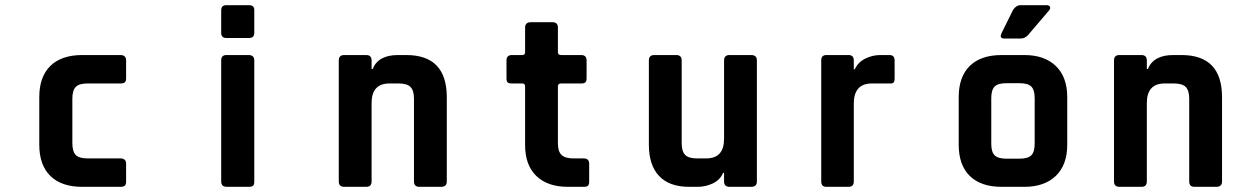

<svg xmlns="http://www.w3.org/2000/svg" viewBox="-20 -723 4840 743"><path d="M468 -89V-20Q468 -9 463 -4.5Q458 0 446 0H298Q218 0 175 -42Q132 -84 132 -163V-347Q132 -426 175 -468Q218 -510 298 -510H446Q468 -510 468 -489V-420Q468 -409 463 -404.5Q458 -400 446 -400H318Q286 -400 273 -386.5Q260 -373 260 -341V-169Q260 -137 273 -123.5Q286 -110 318 -110H446Q468 -110 468 -89Z M836 -596V-683Q836 -703 856 -703H944Q964 -703 964 -684V-596Q964 -576 944 -576H856Q836 -576 836 -596ZM836 -21V-489Q836 -510 856 -510H942Q964 -510 964 -489V-21Q964 -8 959 -4Q954 0 944 0H858Q836 0 836 -21Z M1397 0H1312Q1291 0 1291 -21V-489Q1291 -510 1312 -510H1397Q1418 -510 1418 -489V-456H1422Q1444 -510 1520 -510H1552Q1709 -510 1709 -347V-21Q1709 0 1687 0H1603Q1582 0 1582 -21V-341Q1582 -373 1568.5 -386.5Q1555 -400 1523 -400H1487Q1418 -400 1418 -324V-21Q1418 0 1397 0Z M2001 -400H1961Q1949 -400 1944.5 -404Q1940 -408 1940 -420V-489Q1940 -510 1961 -510H2001Q2012 -510 2012 -521V-616Q2012 -637 2034 -637H2118Q2139 -637 2139 -616V-521Q2139 -510 2151 -510H2229Q2250 -510 2250 -489V-420Q2250 -409 2245.5 -404.5Q2241 -400 2229 -400H2151Q2139 -400 2139 -389V-168Q2139 -137 2153 -123.5Q2167 -110 2199 -110H2239Q2260 -110 2260 -89V-20Q2260 -9 2255.5 -4.5Q2251 0 2239 0H2178Q2099 0 2055.5 -42Q2012 -84 2012 -162V-389Q2012 -400 2001 -400Z M2680 0H2647Q2570 0 2530.5 -42Q2491 -84 2491 -163V-489Q2491 -510 2512 -510H2597Q2618 -510 2618 -489V-169Q2618 -137 2631.5 -123.5Q2645 -110 2676 -110H2713Q2782 -110 2782 -186V-489Q2782 -510 2803 -510H2887Q2909 -510 2909 -489V-21Q2909 0 2887 0H2803Q2782 0 2782 -21V-54H2778Q2767 -27 2739 -13.5Q2711 0 2680 0Z M3264 0H3178Q3158 0 3158 -21V-489Q3158 -510 3178 -510H3264Q3284 -510 3284 -489V-455H3288Q3300 -482 3328 -496Q3356 -510 3386 -510H3422Q3442 -510 3442 -489V-420Q3442 -408 3438 -403.5Q3434 -399 3422 -400H3354Q3284 -400 3284 -322V-21Q3284 0 3264 0Z M3930 -703H4030Q4040 -703 4043 -697Q4046 -691 4040 -683L3958 -587Q3946 -574 3930 -574H3866Q3846 -574 3856 -595L3900 -684Q3912 -703 3930 -703ZM3944 0H3856Q3776 0 3733 -42Q3690 -84 3690 -163V-347Q3690 -426 3733 -468Q3776 -510 3856 -510H3944Q4022 -510 4066 -467.5Q4110 -425 4110 -347V-163Q4110 -85 4066 -42.5Q4022 0 3944 0ZM3874 -109H3926Q3958 -109 3971 -122Q3984 -135 3984 -167V-343Q3984 -375 3971 -388Q3958 -401 3926 -401H3874Q3842 -401 3829 -388Q3816 -375 3816 -343V-167Q3816 -135 3829 -122Q3842 -109 3874 -109Z M4397 0H4312Q4291 0 4291 -21V-489Q4291 -510 4312 -510H4397Q4418 -510 4418 -489V-456H4422Q4444 -510 4520 -510H4552Q4709 -510 4709 -347V-21Q4709 0 4687 0H4603Q4582 0 4582 -21V-341Q4582 -373 4568.5 -386.5Q4555 -400 4523 -400H4487Q4418 -400 4418 -324V-21Q4418 0 4397 0Z"/></svg>

Font: RajdhaniMono
Style: Bold
Weight: 700
Monospace: yes
Designer: Satya Rajpurohit, Jyotish Sonowal
Foundry: Indian Type Foundry
Version: Version 1.201;PS 1.0;hotconv 1.0.78;makeotf.lib2.5.61930; tt